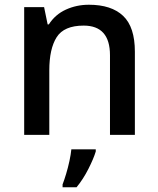

<svg xmlns="http://www.w3.org/2000/svg" viewBox="-20 -569 667 810"><path d="M355 -549Q450 -549 499.5 -502Q549 -455 549 -351V0H444V-336Q444 -461 333 -461Q250 -461 219 -412Q188 -363 188 -272V0H82V-539H166L181 -466H186Q213 -508 258 -528.5Q303 -549 355 -549ZM384 70Q375 100 353 143.5Q331 187 303 221H244V209Q251 191 259 164.5Q267 138 273 110Q279 82 281 61H384Z"/></svg>

Font: Noto Sans Meetei Mayek Medium
Style: Regular
Weight: 500
Designer: Monotype Design Team and Neelakash Kshetrimayum
Foundry: Monotype Imaging Inc.
Version: Version 2.002; ttfautohint (v1.8.4.7-5d5b)